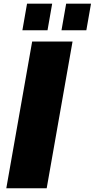

<svg xmlns="http://www.w3.org/2000/svg" viewBox="-20 -1006 506 1026"><path d="M99.6 -844.2H233.9L258.8 -986.3H124.5ZM308.6 -844.2H441.4L466.3 -986.3H333.5ZM13.7 0H229.5L367.7 -784.2H151.9Z"/></svg>

Font: Decalotype Black Italic
Style: Regular
Weight: 900
Italic angle: -10°
Designer: Alfredo Marco Pradil
Foundry: Alfredo Marco Pradil
Version: Version 1.0